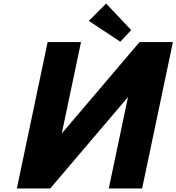

<svg xmlns="http://www.w3.org/2000/svg" viewBox="-20 -1062 994 1082"><path d="M719.3 -892.5 657.9 -827 480.3 -944.3 578.2 -1042ZM700.7 -512H698.7L263 0H75L248.5 -825H436.5L328.8 -313H330.8L766.5 -825H954.5L781 0H593Z"/></svg>

Font: Hussar
Style: BdOblTwo
Weight: 700
Foundry: Cannot Into Space Fonts
Version: Version 2.00